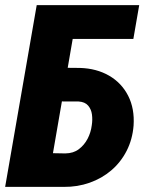

<svg xmlns="http://www.w3.org/2000/svg" viewBox="-24 -731 577 751"><path d="M520.5 -710.9 497.6 -578.6H259.8L159.2 0H-3.9L119.6 -710.9ZM180.7 -466.3 288.6 -465.3Q353.5 -463.4 402.6 -435.1Q451.7 -406.7 477.3 -356.4Q502.9 -306.2 498.5 -239.7Q494.1 -185.5 471.4 -141.1Q448.7 -96.7 411.6 -64.9Q374.5 -33.2 326.9 -16.4Q279.3 0.5 225.6 0H-3.4L120.1 -710.9H283.2L183.1 -131.8L231.4 -130.9Q263.2 -131.3 284.4 -147.5Q305.7 -163.6 318.6 -188.2Q331.5 -212.9 335 -241.2Q338.4 -262.2 335.7 -283Q333 -303.7 320.6 -318.1Q308.1 -332.5 283.7 -334L157.7 -334.5Z"/></svg>

Font: Roboto Condensed Black
Style: Italic
Weight: 900
Italic angle: -12°
Designer: Christian Robertson
Foundry: Google
Version: Version 3.008; 2023